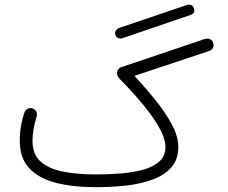

<svg xmlns="http://www.w3.org/2000/svg" viewBox="-20 -776 970 816"><path d="M470.2 -627.9Q467.3 -637.7 472.4 -646Q477.5 -654.3 486.3 -657.2L775.9 -755.4Q784.7 -757.8 793.2 -754.2Q801.8 -750.5 804.2 -740.7Q811 -719.7 789.6 -712.4L499.5 -613.3Q490.2 -610.4 481.9 -614.3Q473.6 -618.2 470.2 -627.9ZM64 -178.2Q64 -240.7 84.5 -299.8Q89.8 -311 100.6 -314.9Q111.3 -318.8 121.1 -314Q143.1 -303.2 134.8 -277.3Q118.2 -224.6 118.2 -176.8Q118.2 -121.1 151.6 -90.3Q185.1 -59.6 245.6 -47.1Q306.2 -34.7 386.7 -34.7Q440.9 -34.7 493.4 -38.8Q545.9 -43 588.9 -54.9Q631.8 -66.9 657.5 -90.1Q683.1 -113.3 683.1 -151.4Q683.1 -180.7 665.3 -216.8Q647.5 -252.9 618.9 -291.7Q590.3 -330.6 556.9 -367.9Q523.4 -405.3 492.2 -437Q485.4 -444.3 481.4 -450.2Q477.5 -456.1 477.5 -464.8Q477.5 -484.9 497.6 -491.2L849.1 -609.9Q862.8 -614.3 873 -609.4Q883.3 -604.5 886.2 -592.8Q889.6 -581.1 884.5 -571.8Q879.4 -562.5 868.2 -559.1L551.3 -453.6Q595.2 -406.7 638.2 -353.8Q681.2 -300.8 709.5 -248.8Q737.8 -196.8 737.8 -150.9Q737.8 -98.6 708.5 -65.2Q679.2 -31.7 629.4 -13.2Q579.6 5.4 516.8 12.5Q454.1 19.5 387.2 19.5Q291 19.5 218 1Q145 -17.6 104.5 -60.8Q64 -104 64 -178.2Z"/></svg>

Font: Mikhak-DS2-FD Light
Style: Regular
Weight: 300
Designer: Amin Abedi
Version: Version 3.2